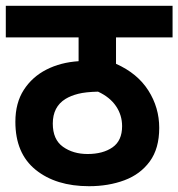

<svg xmlns="http://www.w3.org/2000/svg" viewBox="-20 -642 615 662"><path d="M575 -513H380V-422Q454 -389 491.5 -330Q529 -271 529 -201Q529 -130 496.5 -85.5Q464 -41 409 -20.5Q354 0 287 0Q173 0 103 -56.5Q33 -113 33 -222Q33 -287 62 -332Q91 -377 140 -402Q189 -427 251 -431V-513H0V-622H575ZM282 -111Q335 -111 368 -134Q401 -157 401 -207Q401 -245 380 -276Q359 -307 318 -326Q275 -325 249.5 -318.5Q224 -312 206 -301Q162 -274 162 -216Q162 -161 197 -136Q232 -111 282 -111Z"/></svg>

Font: Noto Sans SemiCondensed
Style: Bold Italic
Weight: 700
Width: 4
Italic angle: -12°
Designer: Monotype Design Team
Foundry: Monotype Imaging Inc.
Version: Version 2.013; ttfautohint (v1.8.4.7-5d5b)